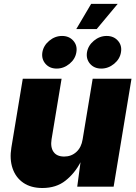

<svg xmlns="http://www.w3.org/2000/svg" viewBox="-20 -944 690 971"><path d="M194.3 6.8Q136.7 6.8 98.1 -19.5Q59.6 -45.9 43.7 -92.3Q27.8 -138.7 37.6 -198.2L95.2 -545.9H291.5L240.7 -239.3Q234.4 -198.7 251 -175.5Q267.6 -152.3 304.7 -152.3Q340.8 -152.3 366.2 -175.5Q391.6 -198.7 397.9 -239.3L448.7 -545.9H645L554.7 0H370.6L387.2 -123.5Q357.9 -67.4 311 -30.3Q264.2 6.8 194.3 6.8ZM266.6 -597.2Q231 -597.2 210 -621.3Q189 -645.5 194.3 -679.7Q200.2 -713.9 229.2 -738Q258.3 -762.2 293.9 -762.2Q329.6 -762.2 350.8 -738Q372.1 -713.9 366.2 -679.7Q360.8 -645.5 331.5 -621.3Q302.2 -597.2 266.6 -597.2ZM492.2 -597.2Q456.5 -597.2 435.5 -621.3Q414.6 -645.5 419.9 -679.7Q425.8 -713.9 454.8 -738Q483.9 -762.2 519.5 -762.2Q555.2 -762.2 576.4 -738Q597.7 -713.9 591.8 -679.7Q586.4 -645.5 557.1 -621.3Q527.8 -597.2 492.2 -597.2ZM365.7 -796.9 440.9 -924.3H575.2L468.8 -796.9Z"/></svg>

Font: Inter Black
Style: Italic
Weight: 900
Italic angle: -9.39999°
Designer: Rasmus Andersson
Foundry: rsms
Version: Version 4.000;git-a52131595